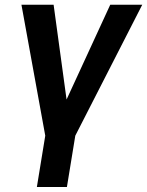

<svg xmlns="http://www.w3.org/2000/svg" viewBox="-20 -565 605 790"><path d="M68.2 -545.5H200.6L253.9 -155.5L433.6 -545.5H565.3L289.8 -6.7L255.3 204.5H131.7L166.2 -6.7Z"/></svg>

Font: Inter P Semi Bold
Style: Italic
Weight: 600
Italic angle: 9.39999°
Designer: Rasmus Andersson
Foundry: rsms
Version: Version 3.018;git-588b23468